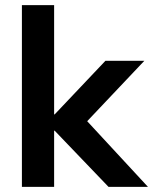

<svg xmlns="http://www.w3.org/2000/svg" viewBox="-20 -725 594 745"><path d="M65 0V-705H190V-281H192L389 -489H540L294 -229V-281L554 0H401L192 -218H190V0Z"/></svg>

Font: Nunito Sans 12pt ExtraLight
Style: Regular
Weight: 200
Designer: Vernon Adams
Foundry: Vernon Adams
Version: Version 3.101;gftools[0.9.27]